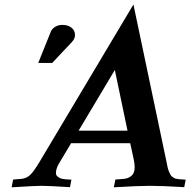

<svg xmlns="http://www.w3.org/2000/svg" viewBox="-20 -814 829 836"><path d="M207.5 -540H146.5L201.7 -677.2Q206.1 -688 219.5 -696.8Q232.9 -705.6 252 -705.6Q275.9 -705.6 291.3 -693.4Q306.6 -681.2 306.6 -661.6Q306.6 -645 293 -631.3H293.5Q279.3 -616.7 250.2 -585.7Q221.2 -554.7 207.5 -540ZM475.6 1.5 482.4 -32.2 519 -35.2Q538.1 -36.6 552.2 -48.3Q566.4 -60.1 566.4 -85.9Q566.4 -98.1 563.2 -115.2Q560.1 -132.3 554.4 -156.5Q548.8 -180.7 546.9 -190.4H289.6L236.8 -102.1Q224.6 -81.1 223.6 -63Q223.6 -54.7 225.1 -52.7H224.6Q227.5 -47.9 232.4 -44.2Q237.3 -40.5 241 -38.6Q244.6 -36.6 252.7 -35.2Q260.7 -33.7 263.9 -33.4Q267.1 -33.2 277.8 -32.5Q288.6 -31.7 291 -31.7L284.7 1Q189.9 -4.9 160.6 -4.9Q135.3 -4.9 30.8 1.5L37.1 -32.2L73.7 -35.2Q95.7 -37.6 111.6 -52.5Q127.4 -67.4 153.8 -111.8Q420.4 -558.6 561 -794.4L705.1 -108.9Q707.5 -95.2 710 -84.7Q712.4 -74.2 716.1 -66.4Q719.7 -58.6 722.4 -53.2Q725.1 -47.9 730.2 -44.2Q735.4 -40.5 738.5 -38.6Q741.7 -36.6 749 -35.4Q756.3 -34.2 760.3 -33.7Q764.2 -33.2 773.7 -32.7Q783.2 -32.2 788.6 -31.7L782.2 1Q687.5 -4.9 633.3 -4.9Q583.5 -4.9 475.6 1.5ZM535.2 -245.1 480 -509.3Q362.3 -312 322.3 -245.1Z"/></svg>

Font: Flanker
Style: Bold Italic
Weight: 700
Italic angle: -12°
Designer: Flanker
Version: Version 2.000